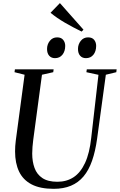

<svg xmlns="http://www.w3.org/2000/svg" viewBox="-20 -1180 755 1210"><path d="M647 -709 592 -306Q581 -226.5 560.2 -167Q539.5 -107.5 506.5 -68.2Q473.5 -29 427 -9.5Q380.5 10 318.5 10Q232.5 10 178.8 -18.2Q125 -46.5 100 -99.2Q75 -152 75 -225.5Q75 -242 76 -259.2Q77 -276.5 79.5 -294.5L135 -709L71.5 -725L74 -743H318L315.5 -725L244.5 -709L189.5 -299Q186.5 -276.5 184.8 -254.5Q183 -232.5 183 -212Q183 -161.5 197.8 -121.2Q212.5 -81 247.2 -57.8Q282 -34.5 342 -34.5Q400 -34.5 443.8 -63.2Q487.5 -92 516 -153.2Q544.5 -214.5 555 -312L600.5 -708.5L524.5 -725L527 -743H715L713 -725ZM326.5 -813.5Q303.5 -813.5 290 -828.8Q276.5 -844 276.5 -871.5Q276.5 -900.5 294 -922.5Q311.5 -944.5 340 -944.5Q365.5 -944.5 378.2 -928.8Q391 -913 391 -891Q391 -857 373.5 -835.2Q356 -813.5 326.5 -813.5ZM521.5 -813.5Q498.5 -813.5 485 -828.8Q471.5 -844 471.5 -871.5Q471.5 -900.5 489 -922.5Q506.5 -944.5 535 -944.5Q561 -944.5 573.5 -928.8Q586 -913 586 -891Q586 -857 568.8 -835.2Q551.5 -813.5 521.5 -813.5ZM494.5 -981Q468 -994 441 -1008.2Q414 -1022.5 388.2 -1037.5Q362.5 -1052.5 339.8 -1068.2Q317 -1084 298.5 -1099.5L357.5 -1160.5L506 -993Z"/></svg>

Font: Merriweather 144pt
Style: Italic
Weight: 400
Italic angle: -7.8°
Version: Version 2.101